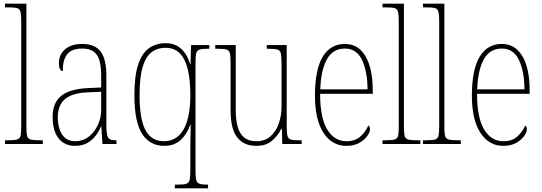

<svg xmlns="http://www.w3.org/2000/svg" viewBox="-20 -780 2935 1040"><path d="M7 0V-20H18Q55 -20 71 -24Q87 -28 91 -43.5Q95 -59 95 -94V-662Q95 -699 91 -715.5Q87 -732 72.5 -736Q58 -740 28 -740H7V-760H123V-94Q123 -59 127 -43.5Q131 -28 147.5 -24Q164 -20 200 -20H212V0Z M385 10Q350 10 323 -7Q296 -24 280.5 -59Q265 -94 265 -146Q265 -224 312.5 -261.5Q360 -299 459 -303L528 -306V-371Q528 -421 518.5 -453Q509 -485 486.5 -501Q464 -517 425 -517Q388 -517 365 -504Q342 -491 331 -464Q320 -437 320 -395Q310 -395 304.5 -406.5Q299 -418 299 -439Q299 -466 312.5 -489.5Q326 -513 354 -527.5Q382 -542 425 -542Q493 -542 524.5 -501.5Q556 -461 556 -372V-105Q556 -68 560 -50Q564 -32 575 -26Q586 -20 607 -20H611V0H535L529 -95H527Q516 -68 497.5 -44Q479 -20 452 -5Q425 10 385 10ZM388 -15Q429 -15 460 -39Q491 -63 509.5 -102Q528 -141 528 -185V-283L458 -280Q398 -278 361.5 -261.5Q325 -245 309 -215.5Q293 -186 293 -146Q293 -109 303 -79Q313 -49 334 -32Q355 -15 388 -15Z M927 240V220H944Q975 220 989 215.5Q1003 211 1007 195Q1011 179 1011 143V27Q1011 2 1011.5 -24.5Q1012 -51 1012.5 -73Q1013 -95 1013 -105H1011Q993 -54 959 -22Q925 10 869 10Q792 10 750 -54.5Q708 -119 708 -265Q708 -369 728.5 -430.5Q749 -492 787 -519Q825 -546 877 -546Q929 -546 962 -515Q995 -484 1010 -432H1012L1015 -536H1114V-516H1108Q1076 -516 1061.5 -511.5Q1047 -507 1043 -491.5Q1039 -476 1039 -441V143Q1039 179 1043 195Q1047 211 1061 215.5Q1075 220 1103 220H1107V240ZM869 -15Q899 -15 925 -28.5Q951 -42 970 -71.5Q989 -101 1000 -149Q1011 -197 1011 -267Q1011 -344 998 -401Q985 -458 955.5 -489.5Q926 -521 877 -521Q831 -521 799.5 -496Q768 -471 752 -415Q736 -359 736 -264Q736 -135 768 -75Q800 -15 869 -15Z M1368 10Q1301 10 1265 -35.5Q1229 -81 1229 -184V-443Q1229 -477 1225 -492.5Q1221 -508 1206 -512Q1191 -516 1156 -516H1146V-536H1257V-182Q1257 -129 1268 -91.5Q1279 -54 1303.5 -34.5Q1328 -15 1369 -15Q1415 -15 1445 -41.5Q1475 -68 1490 -111Q1505 -154 1505 -203V-431Q1505 -471 1501.5 -489Q1498 -507 1483 -511.5Q1468 -516 1433 -516H1425V-536H1533V-99Q1533 -61 1537 -44.5Q1541 -28 1556 -24Q1571 -20 1603 -20H1614V0H1509L1507 -81H1503Q1484 -43 1452 -16.5Q1420 10 1368 10Z M1856 10Q1778 10 1732 -61Q1686 -132 1686 -262Q1686 -403 1728 -472.5Q1770 -542 1848 -542Q1921 -542 1960 -475Q1999 -408 1999 -291V-272H1714Q1714 -142 1752.5 -78.5Q1791 -15 1857 -15Q1904 -15 1932.5 -41Q1961 -67 1975 -100Q1979 -98 1981.5 -93Q1984 -88 1984 -79Q1984 -64 1969 -43Q1954 -22 1926 -6Q1898 10 1856 10ZM1971 -296Q1970 -395 1940.5 -456Q1911 -517 1848 -517Q1782 -517 1750 -457.5Q1718 -398 1715 -296Z M2052 0V-20H2063Q2100 -20 2116 -24Q2132 -28 2136 -43.5Q2140 -59 2140 -94V-662Q2140 -699 2136 -715.5Q2132 -732 2117.5 -736Q2103 -740 2073 -740H2052V-760H2168V-94Q2168 -59 2172 -43.5Q2176 -28 2192.5 -24Q2209 -20 2245 -20H2257V0Z M2271 0V-20H2282Q2319 -20 2335 -24Q2351 -28 2355 -43.5Q2359 -59 2359 -94V-662Q2359 -699 2355 -715.5Q2351 -732 2336.5 -736Q2322 -740 2292 -740H2271V-760H2387V-94Q2387 -59 2391 -43.5Q2395 -28 2411.5 -24Q2428 -20 2464 -20H2476V0Z M2706 10Q2628 10 2582 -61Q2536 -132 2536 -262Q2536 -403 2578 -472.5Q2620 -542 2698 -542Q2771 -542 2810 -475Q2849 -408 2849 -291V-272H2564Q2564 -142 2602.5 -78.5Q2641 -15 2707 -15Q2754 -15 2782.5 -41Q2811 -67 2825 -100Q2829 -98 2831.5 -93Q2834 -88 2834 -79Q2834 -64 2819 -43Q2804 -22 2776 -6Q2748 10 2706 10ZM2821 -296Q2820 -395 2790.5 -456Q2761 -517 2698 -517Q2632 -517 2600 -457.5Q2568 -398 2565 -296Z"/></svg>

Font: Noto Serif Khmer Condensed Thin
Style: Regular
Weight: 250
Width: 3
Designer: Danh Hong and the Monotype Design Team
Foundry: Monotype Imaging Inc.
Version: Version 2.004